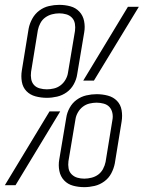

<svg xmlns="http://www.w3.org/2000/svg" viewBox="-41 -763 592 791"><path d="M152 -360Q128 -360 105.5 -366Q83 -372 68 -387.5Q53 -403 49 -426Q45 -449 49 -473L77 -645Q81 -666 92 -686Q103 -706 121 -719.5Q139 -733 160.5 -738Q182 -743 203 -743Q227 -743 249 -737Q271 -731 286 -715Q301 -699 305.5 -676Q310 -653 306 -630L277 -457Q274 -436 263 -416Q252 -396 234 -383Q216 -370 194.5 -365Q173 -360 152 -360ZM302 -431 486 -735H531L346 -431ZM152 -395Q166 -395 181 -398.5Q196 -402 208.5 -411.5Q221 -421 229 -435Q237 -449 239 -463L268 -636Q270 -651 267.5 -665.5Q265 -680 255.5 -690Q246 -700 232 -704Q218 -708 203 -708Q188 -708 173 -704Q158 -700 145.5 -691Q133 -682 125.5 -668Q118 -654 115 -639L87 -467Q85 -452 87.5 -437.5Q90 -423 99 -413Q108 -403 122.5 -399Q137 -395 152 -395ZM306 8Q282 8 260 2Q238 -4 223 -20Q208 -36 203.5 -59Q199 -82 203 -105L232 -278Q235 -299 246 -319Q257 -339 275 -352Q293 -365 314.5 -370Q336 -375 357 -375Q381 -375 403.5 -369Q426 -363 441 -347.5Q456 -332 460 -309Q464 -286 460 -262L432 -90Q428 -69 417.5 -49Q407 -29 388.5 -15.5Q370 -2 348.5 3Q327 8 306 8ZM306 -27Q321 -27 336.5 -31Q352 -35 364 -44Q376 -53 383.5 -67Q391 -81 394 -96L422 -268Q425 -283 422 -297.5Q419 -312 410 -322Q401 -332 386.5 -336Q372 -340 357 -340Q343 -340 328 -336.5Q313 -333 300.5 -323.5Q288 -314 280 -300Q272 -286 270 -272L241 -99Q239 -84 241.5 -69.5Q244 -55 254 -45Q264 -35 277.5 -31Q291 -27 306 -27ZM23 0H-21L163 -304H207Z"/></svg>

Font: Iosevka Term Curly XLt Obl
Style: Regular
Weight: 200
Italic angle: -9°
Designer: Belleve Invis
Foundry: Belleve Invis
Version: Version 32.3.0